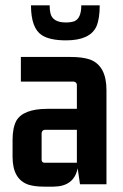

<svg xmlns="http://www.w3.org/2000/svg" viewBox="-20 -694 464 723"><path d="M269.5 -81.1H148.4Q136.7 -81.1 136.7 -92.8V-193.4Q138.7 -204.1 148.4 -205.1H269.5ZM182.6 8.8Q258.8 7.8 272.5 -60.5L281.2 0H380.9V-354.5Q380.9 -446.3 319.3 -469.7Q291 -479.5 246.1 -479.5H58.6V-386.7H257.8Q268.6 -384.8 269.5 -375V-284.2H159.2Q66.4 -284.2 41 -238.3Q27.3 -211.9 27.3 -166V-103.5Q27.3 -17.6 88.9 2Q112.3 8.8 145.5 8.8ZM96.7 -673.8Q96.7 -587.9 137.7 -561.5Q168 -542 228.5 -542Q318.4 -542 342.8 -593.8Q355.5 -623 355.5 -673.8H286.1Q286.1 -626 260.7 -614.3Q247.1 -609.4 228.5 -609.4Q177.7 -609.4 169.9 -644.5Q167 -656.2 167 -673.8Z"/></svg>

Font: Gemunu Libre
Style: Bold
Weight: 700
Designer: Pushpananda Ekanayake, Sol Matas, Kosala Senevirathne
Foundry: Mooniak
Version: Version 1.001